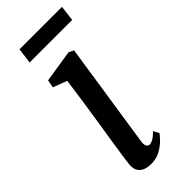

<svg xmlns="http://www.w3.org/2000/svg" viewBox="-239 -758 805 805"><g transform="rotate(-45 163.5 -355.5)"><path d="M126.3 10Q104.4 10 88.6 3.2Q72.8 -3.7 65.1 -17.6Q57.4 -31.5 59.3 -52.9Q61.3 -73.2 66.6 -108.2Q71.9 -143.2 78.8 -188.3Q85.8 -233.3 93.8 -283.9Q101.7 -334.4 109.3 -386.2Q116.9 -437.9 123.3 -485.7L61.2 -509.1L67.8 -544.1L211.7 -566.6L233.9 -556L162.9 -87.9Q160 -69.9 165 -61.1Q169.9 -52.4 178.1 -52.4Q188.4 -52.4 200 -59Q211.6 -65.6 228.6 -82.3L241.6 -57.1Q236.8 -49.9 221.5 -33.8Q206.3 -17.7 182.2 -3.9Q158 10 126.3 10ZM75.1 -720.7H326.9L318.4 -651.7H66.2Z"/></g></svg>

Font: Merriweather Light
Style: Italic
Weight: 300
Italic angle: -7.8°
Designer: Eben Sorkin
Foundry: Eben Sorkin
Version: Version 2.101